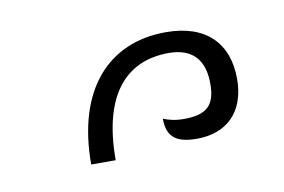

<svg xmlns="http://www.w3.org/2000/svg" viewBox="-34 -872 365 247"><g transform="rotate(-10 148.5 -748.5)"><path d="M69 -673H101C101 -758 136 -797 192 -797C222 -797 238 -781 238 -749C238 -721 227 -710 197 -710C185 -710 178 -712 170 -715C170 -691 182 -682 209 -682C247 -682 273 -705 273 -749C273 -795 246 -824 193 -824C118 -824 69 -771 69 -673Z"/></g></svg>

Font: Noto Serif Armenian Condensed ExtraLight
Style: Regular
Weight: 200
Width: 3
Designer: Monotype Design Team
Foundry: Monotype Imaging Inc.
Version: Version 2.008